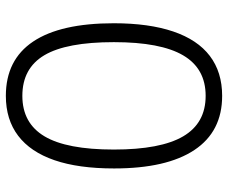

<svg xmlns="http://www.w3.org/2000/svg" viewBox="-80 -672 761 640"><g transform="rotate(-90 300.0 -352.5)"><path d="M300 8Q181 8 119.5 -84.5Q58 -177 58 -352Q58 -471 85.5 -551Q113 -631 167 -672Q221 -713 300 -713Q420 -713 481 -622Q542 -531 542 -353Q542 -236 514.5 -155Q487 -74 433 -33Q379 8 300 8ZM300 -47Q391 -47 435 -122Q479 -197 479 -353Q479 -511 435.5 -584.5Q392 -658 300 -658Q209 -658 165 -584Q121 -510 121 -353Q121 -197 165 -122Q209 -47 300 -47Z"/></g></svg>

Font: zvoove
Style: Regular
Weight: 400
Designer: Vernon Adams (Nunito) & Andrew Paglinawan (Quicksand)
Foundry: zvoove
Version: Version 3.006